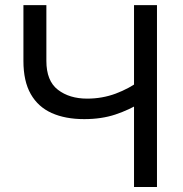

<svg xmlns="http://www.w3.org/2000/svg" viewBox="-20 -748 732 768"><path d="M316.9 -271.5Q241.2 -271.5 186.8 -295.9Q132.3 -320.3 103 -371.8Q73.7 -423.3 73.7 -503.9V-727.5H165.5V-504.4Q165.5 -424.3 211.7 -388.9Q257.8 -353.5 328.6 -353.5Q388.7 -353.5 442.6 -373.5Q496.6 -393.6 543.9 -428.2V-337.4Q497.1 -308.6 441.7 -290Q386.2 -271.5 316.9 -271.5ZM516.1 0V-727.5H607.9V0Z"/></svg>

Font: Inter 18pt
Style: Regular
Weight: 400
Designer: Rasmus Andersson
Foundry: rsms
Version: Version 4.001;git-66647c0bb